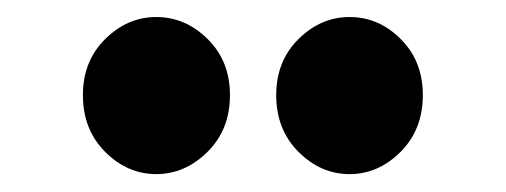

<svg xmlns="http://www.w3.org/2000/svg" viewBox="-20 -818 580 220"><path d="M159 -618.5Q126 -618.5 100.5 -644Q75 -669.5 75 -709Q75 -748 100.5 -773.2Q126 -798.5 159 -798.5Q192.5 -798.5 218 -773.2Q243.5 -748 243.5 -709Q243.5 -669.5 217.8 -644Q192 -618.5 159 -618.5ZM380.5 -618.5Q347.5 -618.5 322 -644Q296.5 -669.5 296.5 -709Q296.5 -748 322 -773.2Q347.5 -798.5 380.5 -798.5Q414 -798.5 439.2 -773.2Q464.5 -748 464.5 -709Q464.5 -669.5 439 -644Q413.5 -618.5 380.5 -618.5Z"/></svg>

Font: Spline Sans
Style: Regular
Weight: 400
Designer: Eben Sorkin, Mirko Velimirovic
Foundry: Sorkin Type
Version: Version 1.001